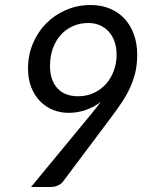

<svg xmlns="http://www.w3.org/2000/svg" viewBox="-20 -744 620 764"><path d="M340 -286.5Q351.5 -300.5 361.5 -313.2Q371.5 -326 381 -338.5Q353.5 -317.5 320.8 -306.2Q288 -295 253 -295Q219.5 -295 190.2 -307Q161 -319 139 -341.8Q117 -364.5 104.2 -397.2Q91.5 -430 91.5 -471.5Q91.5 -524.5 110.8 -570.5Q130 -616.5 163.5 -650.5Q197 -684.5 242.5 -704.2Q288 -724 340.5 -724Q384 -724 418.5 -709.2Q453 -694.5 476.8 -668.2Q500.5 -642 513.2 -605.8Q526 -569.5 526 -526Q526 -489 518.8 -457.5Q511.5 -426 498 -396.2Q484.5 -366.5 464.8 -336.8Q445 -307 420 -274L229.5 -20Q222.5 -11.5 210 -5.8Q197.5 0 182.5 0H103.5ZM444 -526Q444 -554.5 436 -577.8Q428 -601 413 -617.8Q398 -634.5 377.2 -643.5Q356.5 -652.5 331 -652.5Q298 -652.5 270 -640Q242 -627.5 221.8 -605Q201.5 -582.5 190.2 -551Q179 -519.5 179 -481.5Q179 -425 208.2 -393Q237.5 -361 290.5 -361Q325.5 -361 354 -374.5Q382.5 -388 402.5 -410.8Q422.5 -433.5 433.2 -463.5Q444 -493.5 444 -526Z"/></svg>

Font: Lato
Style: Italic
Weight: 400
Italic angle: -7°
Designer: Lukasz Dziedzic
Foundry: tyPoland Lukasz Dziedzic
Version: Version 2.007; 2014-02-27